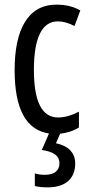

<svg xmlns="http://www.w3.org/2000/svg" viewBox="-20 -567 387 827"><path d="M304 137C304 92 275 61 221 50L239 9C266 6 297 -3 320 -18V-86C289 -70 259 -61 230 -61C161 -61 126 -129 126 -266C126 -404 161 -475 229 -475C252 -475 276 -468 301 -455L326 -522C298 -538 265 -547 223 -547C101 -547 43 -441 43 -265C43 -98 92 -7 191 8L160 79C208 86 236 102 236 137C236 166 216 186 173 186C158 186 143 184 130 180V234C143 238 162 240 186 240C260 240 304 204 304 137Z"/></svg>

Font: Noto Sans Devanagari ExtraCondensed
Style: Regular
Weight: 400
Width: 2
Designer: Jelle Bosma - Monotype Design Team
Foundry: Monotype Imaging Inc.
Version: Version 2.004